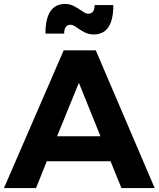

<svg xmlns="http://www.w3.org/2000/svg" viewBox="-23 -956 806 976"><path d="M-2.9 0 300.8 -700.2H463.9L763.2 0H594.2L539.1 -136.2H214.8L160.2 0ZM208 -785.2Q208 -936 308.1 -936Q333 -936 355.7 -923.6Q378.4 -911.1 395.8 -898.7Q413.1 -886.2 424.8 -886.2Q458 -886.2 458 -930.2H553.2Q553.2 -780.8 453.1 -780.8Q426.8 -780.8 404.1 -793.2Q381.3 -805.7 364.7 -817.9Q348.1 -830.1 335.9 -830.1Q303.2 -830.1 303.2 -785.2ZM267.1 -263.2H487.8L377.9 -535.2Z"/></svg>

Font: Montserrat Semi Bold
Style: Regular
Weight: 600
Designer: Julieta Ulanovsky
Foundry: Julieta Ulanovsky
Version: Version 3.001;PS 003.001;hotconv 1.0.70;makeotf.lib2.5.58329